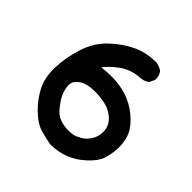

<svg xmlns="http://www.w3.org/2000/svg" viewBox="-152 -683 805 805"><g transform="rotate(45 250.0 -281.0)"><path d="M44.9 -234.9Q44.9 -239.3 44.9 -244.6Q46.9 -305.2 66.9 -367.7Q86.9 -431.2 133.3 -474.6Q179.2 -517.1 226.1 -538.3Q272.9 -559.6 329.1 -559.6H329.6Q349.6 -557.1 365.7 -545.9Q378.4 -531.2 378.4 -510.7Q378.4 -507.8 377.9 -502.9L366.7 -480L365.2 -479Q347.7 -465.8 323.7 -465.8Q272.5 -461.9 232.4 -431.2Q200.7 -407.2 181.2 -381.3Q208.5 -385.3 236.3 -385.3Q298.8 -385.3 347.7 -364.7Q390.1 -346.7 424.3 -312.5Q455.6 -281.2 464.4 -248Q471.2 -223.1 471.2 -197.8Q471.2 -189.5 470.7 -181.2Q467.8 -147.9 458.5 -122.1Q449.2 -95.2 415.5 -64Q350.1 -2 257.8 -2H257.3Q224.6 -7.8 193.4 -17.1Q158.7 -27.3 119.1 -66.9Q87.4 -98.6 66.2 -138.9Q44.9 -179.2 44.9 -234.9ZM378.9 -195.8Q378.9 -235.4 345.2 -261.7Q320.3 -281.7 284.2 -287.1Q258.8 -291.5 240 -291.5Q221.2 -291.5 206.1 -289.6Q174.3 -285.6 153.3 -267.1Q136.7 -252.9 136.7 -231.4Q136.7 -218.3 142.1 -200.2Q148.4 -180.7 160.2 -162.6Q177.7 -136.2 192.4 -122.6Q205.1 -110.4 225.8 -103.5Q246.6 -96.7 272 -96.7Q305.7 -96.7 320.3 -107.9L321.3 -108.4Q343.8 -116.7 361.3 -140.6Q378.9 -164.6 378.9 -195.8Z"/></g></svg>

Font: Bakudai
Style: Bold
Weight: 700
Version: Version 1.48